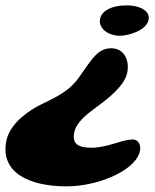

<svg xmlns="http://www.w3.org/2000/svg" viewBox="-20 -626 564 698"><path d="M416 -496C448.5 -496 512 -516 520 -553C528 -586 488 -606.5 442 -606.5C380 -606.5 349.5 -583.5 344 -558.5C336 -524 372.5 -496 416 -496ZM222.5 51.5C331.5 51.5 465.5 -2 487 -70.5C496 -95.5 483.5 -122.5 457.5 -118.5C421 -117.5 370 -89 312.5 -89C261 -89 241 -105 250.5 -147C258.5 -181.5 294.5 -210 329 -235.5C376.5 -270 428.5 -312 441 -355.5C453.5 -402 433.5 -450.5 385 -450.5C337 -450.5 317 -415.5 272.5 -352.5C236.5 -297 189.5 -275.5 128 -245.5C95 -229.5 19.5 -183.5 4 -118C-22.5 -1.5 81.5 51.5 222.5 51.5Z"/></svg>

Font: Gluten
Style: Bold Italic
Weight: 700
Italic angle: -13°
Designer: Tyler Finck
Foundry: Etcetera Type Company
Version: Version 0.920